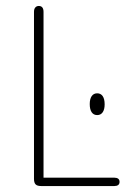

<svg xmlns="http://www.w3.org/2000/svg" viewBox="-20 -624 430 644"><path d="M126 -28V-584Q126 -594 122 -599Q118 -604 110 -604Q103 -604 98.5 -599Q94 -594 94 -584V-24Q94 -11 99.5 -5.5Q105 0 118 0H364Q372 0 376.5 -3.5Q381 -7 381 -14Q381 -21 376.5 -24.5Q372 -28 364 -28ZM306 -311Q294 -311 287.5 -301.5Q281 -292 281 -275Q281 -257 287.5 -247.5Q294 -238 306 -238Q318 -238 324.5 -247.5Q331 -257 331 -274Q331 -292 324.5 -301.5Q318 -311 306 -311Z"/></svg>

Font: Beiruti ExtraLight
Style: Regular
Weight: 250
Designer: Arlette Boutros
Foundry: Boutros
Version: Version 1.41